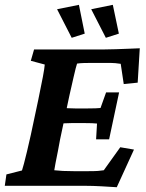

<svg xmlns="http://www.w3.org/2000/svg" viewBox="-26 -781 615 807"><path d="M464.8 5.9Q436.5 3.9 399.9 2Q363.3 0 334 0H-5.9L1 -47.9L66.4 -64.5Q69.3 -73.2 74.7 -93.3Q80.1 -113.3 87.4 -144Q94.7 -174.8 103.5 -213.9L134.8 -361.3Q147.5 -421.9 154.3 -458.5Q161.1 -495.1 162.1 -509.8L103.5 -525.4L117.2 -573.2H414.1Q433.6 -573.2 460.9 -574.2Q488.3 -575.2 515.1 -576.2Q542 -577.1 561.5 -578.1L552.7 -433.6L494.1 -427.7L481.4 -512.7Q468.8 -514.6 458.5 -515.6Q448.2 -516.6 437.5 -516.6H361.3Q342.8 -516.6 326.2 -516.1Q309.6 -515.6 297.9 -513.7Q295.9 -507.8 292 -493.2Q288.1 -478.5 283.7 -458.5Q279.3 -438.5 274.4 -417.5Q269.5 -396.5 265.6 -378.9L226.6 -195.3Q222.7 -172.9 217.3 -145.5Q211.9 -118.2 207.5 -96.2Q203.1 -74.2 202.1 -65.4Q220.7 -63.5 238.8 -62.5Q256.8 -61.5 286.1 -61.5H339.8Q372.1 -61.5 385.3 -62.5Q398.4 -63.5 410.2 -65.4L479.5 -162.1L537.1 -152.3ZM377.9 -195.3 381.8 -261.7Q375 -262.7 360.8 -263.2Q346.7 -263.7 328.1 -263.7H276.4Q259.8 -263.7 244.6 -262.7Q229.5 -261.7 220.7 -260.7L234.4 -328.1Q243.2 -327.1 257.8 -326.2Q272.5 -325.2 290 -325.2H341.8Q360.4 -325.2 375 -325.7Q389.6 -326.2 396.5 -327.1L419.9 -392.6H474.6L432.6 -195.3ZM418.9 -622.1 357.4 -742.2 448.2 -760.7 473.6 -639.6ZM275.4 -622.1 213.9 -742.2 305.7 -760.7 330.1 -639.6Z"/></svg>

Font: Crimson Pro ExtraLight
Style: Bold Italic
Weight: 700
Italic angle: -12°
Version: Version 1.002